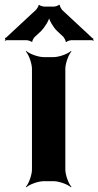

<svg xmlns="http://www.w3.org/2000/svg" viewBox="-71 -771 419 817"><path d="M207 -50V-478C207 -502 221 -539 233 -552L231 -554C218 -542 181 -528 157 -528H115C91 -528 54 -542 41 -554L39 -552C51 -539 65 -502 65 -478V-50C65 -26 51 11 39 24L41 26C54 14 91 0 115 0H157C181 0 218 14 231 26L233 24C221 11 207 -26 207 -50ZM323 -608 193 -729C190 -733 182 -746 184 -749L180 -751C178 -747 164 -743 159 -743H117C112 -743 98 -747 96 -750L93 -749C94 -746 86 -733 83 -730L-45 -611C-46 -610 -48 -610 -49 -610L-50 -607C-50 -606 -48 -605 -48 -604C-48 -602 -50 -600 -51 -599L-49 -597C-48 -598 -46 -600 -44 -600H42C47 -600 61 -596 63 -593L67 -594C65 -597 73 -610 76 -613L104 -639C119 -654 140 -687 140 -703H136C136 -687 157 -653 172 -639L199 -614C202 -610 210 -597 208 -594L212 -592C213 -596 228 -600 233 -600H322C323 -600 324 -598 325 -597L328 -600C327 -601 325 -602 325 -603C325 -604 326 -604 327 -605L325 -608Z"/></svg>

Font: Asimov
Style: Edge
Weight: 500
Designer: Google
Version: Version 2.000980: 2014